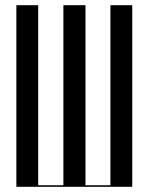

<svg xmlns="http://www.w3.org/2000/svg" viewBox="-20 -719 573 739"><path d="M43 -699H127V-6H224V-699H309V-6H405V-699H489V0H43Z"/></svg>

Font: Moniqa SemBd Narrow Display
Style: Regular
Weight: 600
Width: 4
Designer: Rajesh Rajput
Foundry: Rajesh Rajput
Version: Version 1.000